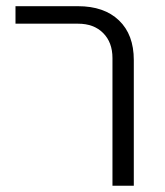

<svg xmlns="http://www.w3.org/2000/svg" viewBox="-20 -591 525 611"><path d="M337.9 0V-406.2Q337.9 -456.1 308.3 -485.8Q278.8 -515.6 228.5 -515.6H29.3V-571.3H228Q311.5 -571.3 358.6 -526.1Q405.8 -481 405.8 -399.9V0Z"/></svg>

Font: Heebo Light
Style: Regular
Weight: 300
Designer: Oded Ezer
Foundry: Ezer Type House
Version: Version 3.100